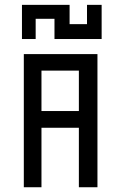

<svg xmlns="http://www.w3.org/2000/svg" viewBox="-20 -787 510 807"><path d="M129.9 -708H209V-623H407.2V-766.6H345.7V-685.5H272.5V-766.6H72.3V-623H129.9ZM154.3 -490.2V-320.3H311.5V-490.2ZM389.6 0H311.5V-250H154.3V0H80.1V-559.6H389.6Z"/></svg>

Font: Geo
Style: Regular
Weight: 500
Version: Version 001.2